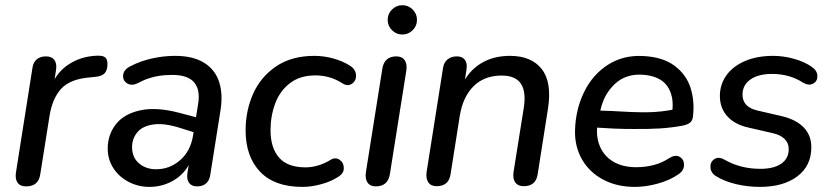

<svg xmlns="http://www.w3.org/2000/svg" viewBox="-20 -712 3213 741"><path d="M41.6 -46.6 105.1 -449Q108 -471.5 121.7 -482.9Q135.4 -494.4 157.9 -494.4Q179.4 -494.4 189.8 -480.7Q200.1 -467 196.2 -441.2L185 -370.6H174.6Q194 -428.6 242.2 -461.6Q290.4 -494.6 354.1 -497.1Q377.3 -497.8 386 -490.5Q394.7 -483.2 394.7 -465.1Q394.7 -440.7 383.8 -429.1Q372.8 -417.5 346.9 -415.3L324.3 -413Q251 -406.7 216.6 -369.9Q182.1 -333.1 171 -263.7L135.2 -38.2Q131.7 -15.7 118.2 -4.2Q104.7 7.3 80.5 7.3Q58 7.3 47.9 -6.8Q37.7 -20.8 41.6 -46.6Z M395.7 -138.4Q395.7 -192 427 -232.1Q458.3 -272.3 520.5 -286Q582.7 -299.8 670.7 -276.9L751.1 -255.7L742.3 -197.1L680.5 -216.5Q616.3 -237.6 573.3 -231.8Q530.3 -226.1 510 -201.5Q489.7 -177 489.7 -144.1Q489.7 -104.2 516.5 -81.5Q543.2 -58.8 582.3 -58.8Q635.5 -58.8 675.6 -94.2Q715.7 -129.5 725.2 -189.7L744.6 -310.6Q753.7 -365.5 729.2 -394.2Q704.7 -422.9 644.5 -422.9Q615.3 -422.9 589.3 -418.4Q563.3 -413.8 537.9 -403.7Q527.4 -398.8 510.9 -390.8Q487.3 -379.3 470 -390.7Q452.7 -402.1 455.4 -423.4Q458.1 -444.6 485.3 -457.4Q523 -476.9 567.4 -486.6Q611.8 -496.4 655.3 -496.4Q724.6 -496.4 767.2 -470.1Q809.8 -443.9 825.4 -396.7Q841 -349.5 831 -286.3L791.9 -39.4Q789 -16.3 775.8 -4.5Q762.6 7.3 740.7 7.3Q719.4 7.3 709.6 -6.3Q699.7 -19.9 703.6 -45.3L715.5 -121L723.6 -108.5Q703.3 -50.4 657.8 -20.6Q612.2 9.3 556.7 9.3Q513.9 9.3 476.6 -10Q439.4 -29.3 417.5 -63.1Q395.7 -97 395.7 -138.4Z M927.9 -208.9Q927.9 -284.5 956.9 -349.9Q985.9 -415.3 1045.6 -455.8Q1105.3 -496.4 1192.9 -496.4Q1229.7 -496.4 1265.4 -486.6Q1301.1 -476.8 1327.4 -460.5Q1352 -446.4 1353.9 -423.8Q1355.7 -401.2 1339 -389.3Q1322.3 -377.4 1302.1 -390Q1255.1 -421 1197.2 -421Q1138.3 -421 1099.3 -391.2Q1060.2 -361.3 1042.2 -312.9Q1024.1 -264.5 1024.1 -209.5Q1024.1 -141.7 1056.9 -103.9Q1089.7 -66.1 1159.1 -66.1Q1182.4 -66.1 1207.3 -73.3Q1232.1 -80.4 1256.3 -95.4Q1275.2 -106.3 1290.9 -95.2Q1306.7 -84.2 1306.9 -63.6Q1307.2 -43 1285.9 -30Q1259.2 -12 1220.8 -1.4Q1182.5 9.3 1147 9.3Q1039.4 9.3 983.6 -49.4Q927.9 -108.1 927.9 -208.9Z M1392.2 -47.8 1455.7 -447.7Q1463.7 -494.4 1509.8 -494.4Q1531.7 -494.4 1541.8 -479.7Q1552 -465.1 1548.1 -439.3L1484.6 -39.4Q1476.6 7.3 1430.5 7.3Q1408.6 7.3 1398.5 -7.4Q1388.3 -22 1392.2 -47.8ZM1476.2 -635.5Q1476.2 -658.8 1492.9 -675.3Q1509.5 -691.9 1532.9 -691.9Q1556.2 -691.9 1572.8 -675.3Q1589.3 -658.6 1589.3 -635.3Q1589.3 -612 1572.7 -595.4Q1556 -578.8 1532.7 -578.8Q1509.4 -578.8 1492.8 -595.5Q1476.2 -612.1 1476.2 -635.5Z M1626.6 -49.2 1689.5 -447.7Q1692.3 -470.2 1706.7 -482.3Q1721 -494.4 1743.5 -494.4Q1764.4 -494.4 1774.3 -481Q1784.1 -467.6 1780.2 -442.4L1768 -364.6L1761.4 -380.3Q1786.4 -436.3 1834.4 -466.3Q1882.3 -496.4 1948 -496.4Q2031 -496.4 2070.8 -445.4Q2110.6 -394.5 2095 -293.7L2055 -39.3Q2048.2 6.6 2000.9 6.6Q1979 6.6 1968.5 -8Q1958.1 -22.7 1962 -48.4L2001 -292.9Q2011.5 -356.8 1990.6 -388.6Q1969.7 -420.4 1916.3 -420.4Q1848.6 -420.4 1807.1 -378.7Q1765.7 -337 1754.2 -263.4L1719 -40.1Q1712.2 6.6 1664.9 6.6Q1643 6.6 1632.9 -8.4Q1622.7 -23.4 1626.6 -49.2Z M2199.2 -207.5Q2201.1 -288.4 2233.9 -356.1Q2266.7 -423.8 2326.1 -461.9Q2385.4 -500 2462.4 -495.8Q2538 -491.9 2583 -458.5Q2628 -425.1 2644.8 -373.7Q2661.5 -322.2 2654.4 -261.9Q2652.4 -244.7 2641.5 -237.4Q2630.5 -230.1 2613.1 -226.8Q2570 -219 2526.7 -216.3Q2483.4 -213.7 2427.4 -214.2Q2390.4 -214 2350.1 -215.7Q2309.9 -217.5 2264.8 -220.6L2277.1 -285.8Q2304.6 -284.5 2336.8 -283.8Q2421 -278.3 2477.4 -278.7Q2533.8 -279.2 2591.7 -291.8L2574 -277.9Q2582.8 -340.3 2555.3 -379.5Q2527.8 -418.7 2460.8 -423.6Q2395.3 -427.8 2352.9 -388Q2310.5 -348.1 2297.3 -286.9L2288.7 -249.5Q2277.5 -196.5 2292.4 -154.6Q2307.3 -112.7 2344.4 -89.7Q2381.4 -66.7 2434.8 -66.7Q2470.3 -66.7 2502.6 -75Q2534.9 -83.3 2563.3 -102.1Q2586.7 -116.4 2603.4 -106.5Q2620.2 -96.5 2619.9 -75.1Q2619.6 -53.7 2598.4 -39.4Q2564.8 -16.2 2518.9 -3.5Q2473 9.3 2429.9 9.3Q2360.5 9.3 2307.7 -18.9Q2254.9 -47 2226.4 -96.3Q2198 -145.7 2199.2 -207.5Z M2746 -30.6Q2723.7 -43.4 2721.9 -64.8Q2720.1 -86.2 2736.4 -97.5Q2752.6 -108.9 2776 -95.8Q2837.8 -60.4 2914.3 -60.4Q2966.5 -60.4 2995.2 -80.4Q3024 -100.4 3024 -136.8Q3024 -160.1 3007.9 -175.9Q2991.9 -191.7 2961.9 -198.2L2868 -219.8Q2815.7 -231.2 2787 -263.2Q2758.3 -295.1 2758.3 -341.9Q2758.3 -385.7 2783.2 -420.9Q2808.1 -456 2854.7 -476.2Q2901.4 -496.4 2963.8 -496.4Q3004 -496.4 3044.7 -484.9Q3085.3 -473.4 3112.8 -454.2Q3133.8 -439.8 3134.6 -419.3Q3135.3 -398.9 3118.5 -389.4Q3101.8 -380 3079.1 -393.1Q3027.3 -426.7 2959.7 -426.7Q2906.4 -426.7 2876 -405.1Q2845.6 -383.6 2845.6 -346.6Q2845.6 -323.5 2859.5 -308Q2873.4 -292.5 2902.2 -285.7L2996 -264Q3051.6 -251 3081.4 -220.7Q3111.2 -190.3 3111.2 -143.5Q3111.2 -72 3057.2 -31.4Q3003.2 9.3 2913.1 9.3Q2865.8 9.3 2821.8 -1.1Q2777.9 -11.4 2746 -30.6Z"/></svg>

Font: SN Pro Thin
Style: Italic
Weight: 200
Italic angle: -9°
Designer: Tobias Whetton
Foundry: Supernotes
Version: Version 1.003;Glyphs 3.3 (3324)